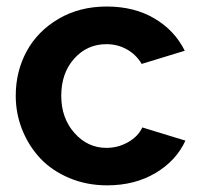

<svg xmlns="http://www.w3.org/2000/svg" viewBox="-20 -553 604 583"><path d="M305.2 9.8Q243.2 9.8 190.4 -12.5Q137.7 -34.7 102.5 -72Q67.4 -109.4 47.6 -158.7Q27.8 -208 27.8 -262.2Q27.8 -335.9 60.8 -397Q93.8 -458 157.5 -495.6Q221.2 -533.2 304.2 -533.2Q387.2 -533.2 448.7 -497.1Q510.3 -460.9 541 -398.9L410.2 -358.9Q393.6 -387.2 365.2 -403.1Q336.9 -418.9 303.2 -418.9Q244.6 -418.9 205.3 -375Q166 -331.1 166 -262.2Q166 -194.3 206.1 -149.2Q246.1 -104 303.2 -104Q338.9 -104 369.4 -121.6Q399.9 -139.2 412.1 -166L543 -126Q515.1 -64.9 452.1 -27.6Q389.2 9.8 305.2 9.8Z"/></svg>

Font: Rawline
Style: Bold
Weight: 700
Designer: Matt McInerney, Pablo Impallari, Rodrigo Fuenzalida
Foundry: Matt McInerney, Pablo Impallari, Rodrigo Fuenzalida
Version: Version 4.020;PS 004.020;hotconv 1.0.88;makeotf.lib2.5.64775